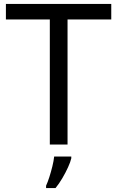

<svg xmlns="http://www.w3.org/2000/svg" viewBox="-20 -734 596 975"><path d="M323 0H233V-635H10V-714H545V-635H323ZM342 70Q338 88 325.5 115.5Q313 143 296.5 171Q280 199 262 221H214V209Q222 192 230.5 165.5Q239 139 246 110.5Q253 82 255 61H342Z"/></svg>

Font: Noto Sans Malayalam
Style: Regular
Weight: 400
Designer: Jelle Bosma - Monotype Design Team
Foundry: Monotype Imaging Inc.
Version: Version 2.103